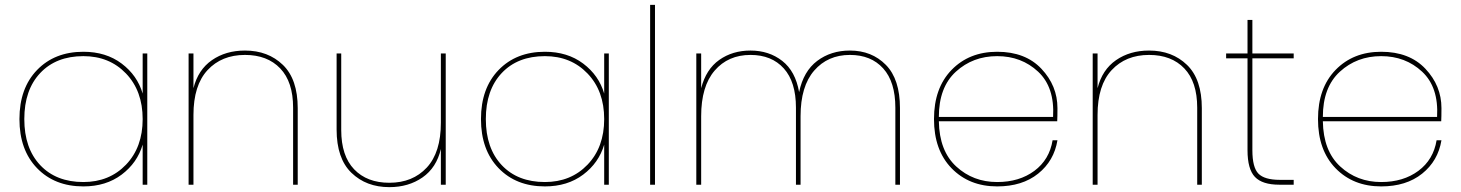

<svg xmlns="http://www.w3.org/2000/svg" viewBox="-20 -760 6011 790"><path d="M323 -547Q416 -547 480.5 -498.5Q545 -450 567 -375V-540H586V0H567V-165Q545 -90 480.5 -41.5Q416 7 323 7Q205 7 132.5 -68Q60 -143 60 -270Q60 -397 132.5 -472Q205 -547 323 -547ZM323 -529Q211 -529 145.5 -459.5Q80 -390 80 -270Q80 -150 145.5 -80.5Q211 -11 323 -11Q430 -11 498.5 -82.5Q567 -154 567 -270Q567 -386 498.5 -457.5Q430 -529 323 -529Z M1186 0V-317Q1186 -423 1133 -478.5Q1080 -534 988 -534Q892 -534 834 -471.5Q776 -409 776 -287V0H756V-540H776V-397Q795 -473 852 -512.5Q909 -552 988 -552Q1083 -552 1144 -493Q1205 -434 1205 -315V0Z M1814 -540V0H1794V-147Q1776 -70 1718.5 -30Q1661 10 1582 10Q1487 10 1426 -49Q1365 -108 1365 -227V-540H1384V-225Q1384 -119 1437 -63.5Q1490 -8 1582 -8Q1678 -8 1736 -70.5Q1794 -133 1794 -255V-540Z M2222 -547Q2315 -547 2379.5 -498.5Q2444 -450 2466 -375V-540H2485V0H2466V-165Q2444 -90 2379.5 -41.5Q2315 7 2222 7Q2104 7 2031.5 -68Q1959 -143 1959 -270Q1959 -397 2031.5 -472Q2104 -547 2222 -547ZM2222 -529Q2110 -529 2044.5 -459.5Q1979 -390 1979 -270Q1979 -150 2044.5 -80.5Q2110 -11 2222 -11Q2329 -11 2397.5 -82.5Q2466 -154 2466 -270Q2466 -386 2397.5 -457.5Q2329 -529 2222 -529Z M2655 0V-740H2675V0Z M3664 0V-317Q3664 -423 3614 -478.5Q3564 -534 3477 -534Q3386 -534 3330 -469.5Q3274 -405 3274 -282V0H3255V-317Q3255 -423 3205 -478.5Q3155 -534 3068 -534Q2976 -534 2920.5 -469.5Q2865 -405 2865 -282V0H2845V-540H2865V-397Q2885 -475 2939.5 -513.5Q2994 -552 3068 -552Q3144 -552 3198.5 -509.5Q3253 -467 3268 -381Q3286 -467 3342.5 -509.5Q3399 -552 3477 -552Q3567 -552 3625 -493Q3683 -434 3683 -315V0Z M3843 -279H4313Q4320 -401 4251.5 -465Q4183 -529 4083 -529Q3983 -529 3913 -465Q3843 -401 3843 -279ZM4331 -183Q4317 -98 4251.5 -45.5Q4186 7 4083 7Q3968 7 3895.5 -67.5Q3823 -142 3823 -270Q3823 -398 3895.5 -472.5Q3968 -547 4083 -547Q4199 -547 4265 -477Q4331 -407 4331 -315Q4331 -279 4330 -261H3843Q3845 -139 3914.5 -75Q3984 -11 4083 -11Q4174 -11 4236 -57Q4298 -103 4311 -183Z M4906 0V-317Q4906 -423 4853 -478.5Q4800 -534 4708 -534Q4612 -534 4554 -471.5Q4496 -409 4496 -287V0H4476V-540H4496V-397Q4515 -473 4572 -512.5Q4629 -552 4708 -552Q4803 -552 4864 -493Q4925 -434 4925 -315V0Z M5113 -142V-520H5025V-540H5113V-678H5133V-540H5303V-520H5133V-142Q5133 -71 5158 -45.5Q5183 -20 5246 -20H5303V0H5244Q5174 0 5143.5 -32Q5113 -64 5113 -142Z M5423 -279H5893Q5900 -401 5831.5 -465Q5763 -529 5663 -529Q5563 -529 5493 -465Q5423 -401 5423 -279ZM5911 -183Q5897 -98 5831.5 -45.5Q5766 7 5663 7Q5548 7 5475.5 -67.5Q5403 -142 5403 -270Q5403 -398 5475.5 -472.5Q5548 -547 5663 -547Q5779 -547 5845 -477Q5911 -407 5911 -315Q5911 -279 5910 -261H5423Q5425 -139 5494.5 -75Q5564 -11 5663 -11Q5754 -11 5816 -57Q5878 -103 5891 -183Z"/></svg>

Font: SVN-Poppins Thin
Style: Regular
Weight: 100
Designer: Ninad Kale (Devanagari), Jonny Pinhorn (Latin)
Foundry: Indian Type Foundry
Version: Version 3.002 2017